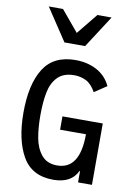

<svg xmlns="http://www.w3.org/2000/svg" viewBox="-109 -1098 818 1177"><g transform="rotate(10 300.0 -510.0)"><path d="M56.5 -364Q56.5 -540 118 -638Q179.5 -736 315.5 -736Q390 -736 448.2 -705Q506.5 -674 535.5 -612.5L459 -561.5Q432 -609.5 398 -626.2Q364 -643 324.5 -643Q258 -643 222 -606.5Q186 -570 173.8 -510Q161.5 -450 161.5 -365Q161.5 -286.5 172.8 -224.8Q184 -163 218 -121.5Q252 -80 315.5 -80Q457 -80 457 -299H296V-382H547V0H460.5V-69.5H456.5Q419 10.5 307 10.5Q174 10.5 115.2 -91.8Q56.5 -194 56.5 -364ZM96.5 -1031H185L293.5 -901L399 -1031H487.5L358 -830.5H229.5Z"/></g></svg>

Font: JuliaMono Medium
Style: Regular
Weight: 500
Monospace: yes
Designer: cormullion
Foundry: corm
Version: Version 0.054; ttfautohint (v1.8.4)